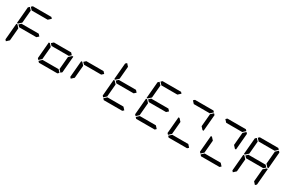

<svg xmlns="http://www.w3.org/2000/svg" viewBox="160 -2592 6208 4185"><g transform="rotate(30 3264.0 -500.0)"><path d="M90 -45 62 -76 98 -490H125L129 -485L185 -424L157 -107ZM131 -515 127 -510H100L136 -924L170 -955L226 -893L198 -576ZM185 -969 219 -1000H684L713 -969L645 -907H242ZM671 -499 620 -453V-454H188V-453L144 -500L196 -547V-546H628Z M906 -45 878 -76 914 -490H941L945 -485L1001 -424L973 -107ZM1487 -499 1436 -453V-454H1004V-453L960 -500L1012 -547V-546H1444ZM1500 -485 1505 -489H1532L1496 -76L1462 -45L1406 -107L1434 -424ZM1447 -31 1413 0H948L919 -31L987 -93H1390Z M1722 -45 1694 -76 1730 -490H1757L1761 -485L1817 -424L1789 -107ZM2303 -499 2252 -453V-454H1820V-453L1776 -500L1828 -547V-546H2260Z M2538 -45 2510 -76 2546 -490H2573L2577 -485L2633 -424L2605 -107ZM2579 -515 2575 -510H2548L2584 -924L2618 -955L2674 -893L2646 -576ZM3119 -499 3068 -453V-454H2636V-453L2592 -500L2644 -547V-546H3076ZM3079 -31 3045 0H2580L2551 -31L2619 -93H3022Z M3354 -45 3326 -76 3362 -490H3389L3393 -485L3449 -424L3421 -107ZM3395 -515 3391 -510H3364L3400 -924L3434 -955L3490 -893L3462 -576ZM3449 -969 3483 -1000H3948L3977 -969L3909 -907H3506ZM3935 -499 3884 -453V-454H3452V-453L3408 -500L3460 -547V-546H3892ZM3895 -31 3861 0H3396L3367 -31L3435 -93H3838Z M4170 -45 4142 -76 4178 -490H4205L4209 -485L4265 -424L4237 -107ZM4265 -969 4299 -1000H4764L4793 -969L4725 -907H4322ZM4806 -955 4834 -924 4798 -510H4771L4767 -514L4711 -575L4739 -893ZM4711 -31 4677 0H4212L4183 -31L4251 -93H4654Z M4986 -45 4958 -76 4994 -490H5021L5025 -485L5081 -424L5053 -107ZM5081 -969 5115 -1000H5580L5609 -969L5541 -907H5138ZM5622 -955 5650 -924 5614 -510H5587L5583 -514L5527 -575L5555 -893ZM5527 -31 5493 0H5028L4999 -31L5067 -93H5470Z M5802 -45 5774 -76 5810 -490H5837L5841 -485L5897 -424L5869 -107ZM5843 -515 5839 -510H5812L5848 -924L5882 -955L5938 -893L5910 -576ZM5897 -969 5931 -1000H6396L6425 -969L6357 -907H5954ZM6383 -499 6332 -453V-454H5900V-453L5856 -500L5908 -547V-546H6340ZM6396 -485 6401 -489H6428L6392 -76L6358 -45L6302 -107L6330 -424ZM6438 -955 6466 -924 6430 -510H6403L6399 -514L6343 -575L6371 -893Z"/></g></svg>

Font: DSEG7 Classic
Style: Italic
Weight: 400
Italic angle: -5°
Designer: Keshikan(Twitter:@keshinomi_88pro)
Version: Version 0.46